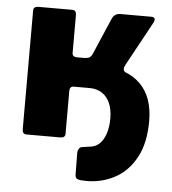

<svg xmlns="http://www.w3.org/2000/svg" viewBox="-51 -577 713 794"><g transform="rotate(5 305.5 -180.0)"><path d="M73 0Q56 0 56 -20V-513Q56 -530 76 -530H217Q234 -530 234 -510V-353Q234 -336 254 -336H277Q300 -336 307 -341.5Q314 -347 320 -362L381 -504Q391 -530 416 -530H544Q568 -530 556 -506L454 -319Q450 -311 450.5 -303.5Q451 -296 460 -291L293 -214H251Q234 -214 234 -195V-17Q234 0 214 0ZM338 170Q310 170 300 166Q290 162 290 147L289 56Q289 49 293.5 41Q298 33 307 32L334 28Q363 26 380 8.5Q397 -9 405 -36.5Q413 -64 413 -95Q413 -134 401 -160.5Q389 -187 367.5 -200.5Q346 -214 317 -214H249V-307H368Q464 -307 519 -253.5Q574 -200 574 -99Q574 -8 541.5 52Q509 112 455 141Q401 170 338 170Z"/></g></svg>

Font: Libre Franklin ExtraBold
Style: Regular
Weight: 800
Designer: Pablo Impallari, Rodrigo Fuenzalida, Nhung Nguyen
Foundry: Impallari Type
Version: Version 3.000